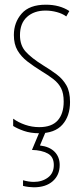

<svg xmlns="http://www.w3.org/2000/svg" viewBox="-20 -650 352 817"><path d="M278 -216Q278 -156 245.5 -119.5Q213 -83 147 -83Q110 -83 81.5 -93Q53 -103 36 -114V-145Q58 -129 87 -119Q116 -109 147 -109Q200 -109 225.5 -137.5Q251 -166 251 -218Q251 -253 240 -274.5Q229 -296 208 -312.5Q187 -329 157 -347Q123 -368 96.5 -388.5Q70 -409 54.5 -435.5Q39 -462 39 -501Q39 -554 72 -592Q105 -630 175 -630Q234 -630 275 -603L262 -580Q246 -592 222 -598.5Q198 -605 174 -605Q125 -605 95 -578Q65 -551 65 -500Q65 -457 89.5 -430Q114 -403 162 -373Q195 -353 221 -333.5Q247 -314 262.5 -287Q278 -260 278 -216ZM234 52Q234 95 204.5 121Q175 147 124 147Q115 147 102 145.5Q89 144 78 141V117Q103 124 124 124Q159 124 184 105.5Q209 87 209 52Q209 17 183 3Q157 -11 116 -12L150 -93H176L150 -31Q191 -26 212.5 -4Q234 18 234 52Z"/></svg>

Font: Noto Sans Kannada UI ExtraCondensed Thin
Style: Regular
Weight: 100
Width: 2
Designer: Jelle Bosma - Monotype Design Team
Foundry: Monotype Imaging Inc.
Version: Version 2.005; ttfautohint (v1.8.4.7-5d5b)